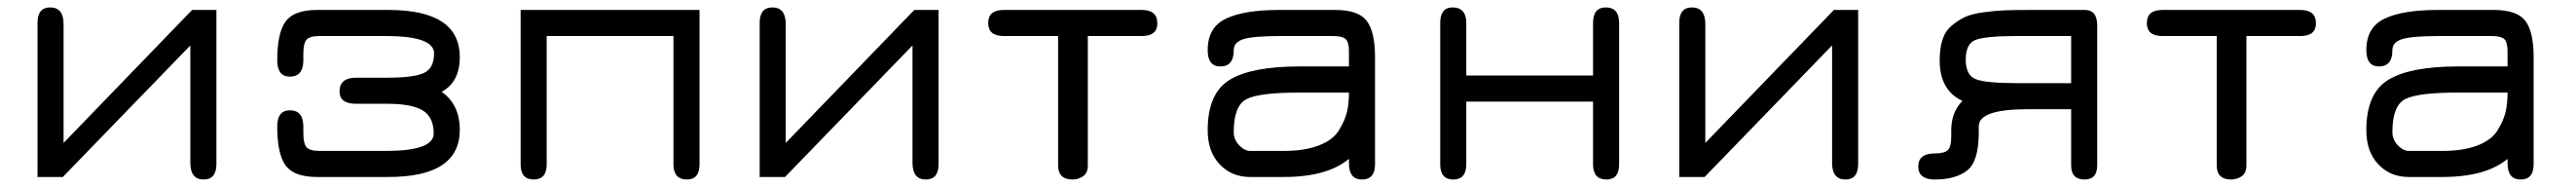

<svg xmlns="http://www.w3.org/2000/svg" viewBox="-20 -477 6946 504"><path d="M563.5 -450.2V-35.2Q563.5 6.8 529.3 6.8Q493.2 6.8 493.2 -38.1V-354.5L149.4 0H81.1V-415Q81.1 -457 115.2 -457Q151.4 -457 151.4 -412.1V-91.8L498 -450.2Z M940.4 -197.3Q895.5 -197.3 895.5 -230.5Q895.5 -267.6 940.4 -267.6H1024.4Q1097.7 -267.6 1124 -280.8Q1150.4 -293.9 1150.4 -333Q1150.4 -379.9 1020.5 -379.9H841.8Q815.4 -379.9 806.6 -370.1Q797.9 -360.4 797.9 -332V-314.5Q797.9 -270.5 761.7 -270.5Q727.5 -270.5 727.5 -314.5Q727.5 -387.7 750 -418.9Q772.5 -450.2 835 -450.2H1027.3Q1219.7 -450.2 1219.7 -323.2Q1219.7 -255.9 1170.9 -229.5Q1219.7 -195.3 1219.7 -127Q1219.7 0 1027.3 0H835Q772.5 0 750 -31.2Q727.5 -62.5 727.5 -135.7Q727.5 -179.7 761.7 -179.7Q797.9 -179.7 797.9 -135.7V-118.2Q797.9 -89.8 806.6 -80.1Q815.4 -70.3 841.8 -70.3H1020.5Q1149.4 -70.3 1149.4 -117.2Q1149.4 -161.1 1120.1 -179.2Q1090.8 -197.3 1024.4 -197.3Z M1383.8 -450.2H1866.2V-34.2Q1866.2 6.8 1832 6.8Q1795.9 6.8 1795.9 -34.2V-379.9H1454.1V-34.2Q1454.1 6.8 1418.9 6.8Q1383.8 6.8 1383.8 -34.2Z M2510.7 -450.2V-35.2Q2510.7 6.8 2476.6 6.8Q2440.4 6.8 2440.4 -38.1V-354.5L2096.7 0H2028.3V-415Q2028.3 -457 2062.5 -457Q2098.6 -457 2098.6 -412.1V-91.8L2445.3 -450.2Z M3058.6 -450.2Q3100.6 -450.2 3100.6 -414.1Q3100.6 -379.9 3058.6 -379.9H2913.1V-31.2Q2913.1 -10.7 2900.4 -2Q2887.7 6.8 2872.1 6.8Q2833 6.8 2833 -31.2V-379.9H2686.5Q2644.5 -379.9 2644.5 -415Q2644.5 -450.2 2686.5 -450.2Z M3483.4 -297.9H3617.2V-338.9Q3617.2 -363.3 3608.4 -371.6Q3599.6 -379.9 3573.2 -379.9H3435.5Q3359.4 -379.9 3333 -371.6Q3306.6 -363.3 3306.6 -341.8Q3306.6 -297.9 3270.5 -297.9Q3236.3 -297.9 3236.3 -341.8Q3236.3 -403.3 3285.6 -426.8Q3335 -450.2 3428.7 -450.2H3580.1Q3642.6 -450.2 3665 -420.9Q3687.5 -391.6 3687.5 -323.2V-34.2Q3687.5 6.8 3652.3 6.8Q3617.2 6.8 3617.2 -37.1V-48.8Q3558.6 0 3441.4 0H3350.6Q3300.8 0 3268.6 -34.2Q3236.3 -68.4 3236.3 -126Q3236.3 -225.6 3295.4 -261.7Q3354.5 -297.9 3483.4 -297.9ZM3617.2 -227.5H3483.4Q3374 -227.5 3340.3 -209.5Q3306.6 -191.4 3306.6 -121.1Q3306.6 -100.6 3321.3 -85.4Q3335.9 -70.3 3350.6 -70.3H3441.4Q3498 -70.3 3536.1 -85Q3574.2 -99.6 3590.3 -126Q3606.4 -152.3 3611.8 -174.8Q3617.2 -197.3 3617.2 -227.5Z M3933.6 -34.2Q3933.6 6.8 3898.4 6.8Q3863.3 6.8 3863.3 -34.2V-415Q3863.3 -457 3896.5 -457Q3933.6 -457 3933.6 -415V-273.4H4275.4V-415Q4275.4 -457 4309.6 -457Q4345.7 -457 4345.7 -415V-34.2Q4345.7 6.8 4311.5 6.8Q4275.4 6.8 4275.4 -34.2V-203.1H3933.6Z M4990.2 -450.2V-35.2Q4990.2 6.8 4956.1 6.8Q4919.9 6.8 4919.9 -38.1V-354.5L4576.2 0H4507.8V-415Q4507.8 -457 4542 -457Q4578.1 -457 4578.1 -412.1V-91.8L4924.8 -450.2Z M5456.1 -450.2H5601.6Q5634.8 -450.2 5634.8 -408.2V-31.2Q5634.8 6.8 5600.6 6.8Q5564.5 6.8 5564.5 -31.2V-182.6H5446.3Q5315.4 -182.6 5315.4 -136.7V-120.1Q5315.4 -42 5284.2 -17.6Q5252.9 6.8 5197.3 6.8Q5152.3 6.8 5152.3 -28.3Q5152.3 -63.5 5197.3 -63.5Q5223.6 -63.5 5232.4 -72.8Q5241.2 -82 5241.2 -109.4V-126Q5241.2 -174.8 5271.5 -205.1Q5210 -233.4 5210 -314.5Q5210 -345.7 5217.3 -369.1Q5224.6 -392.6 5241.7 -407.2Q5258.8 -421.9 5277.3 -430.7Q5295.9 -439.5 5327.6 -443.8Q5359.4 -448.2 5386.2 -449.2Q5413.1 -450.2 5456.1 -450.2ZM5280.3 -316.4Q5280.3 -274.4 5307.1 -263.7Q5334 -252.9 5419.9 -252.9H5564.5V-379.9H5419.9Q5334 -379.9 5307.1 -369.6Q5280.3 -359.4 5280.3 -316.4Z M6182.6 -450.2Q6224.6 -450.2 6224.6 -414.1Q6224.6 -379.9 6182.6 -379.9H6037.1V-31.2Q6037.1 -10.7 6024.4 -2Q6011.7 6.8 5996.1 6.8Q5957 6.8 5957 -31.2V-379.9H5810.5Q5768.6 -379.9 5768.6 -415Q5768.6 -450.2 5810.5 -450.2Z M6607.4 -297.9H6741.2V-338.9Q6741.2 -363.3 6732.4 -371.6Q6723.6 -379.9 6697.3 -379.9H6559.6Q6483.4 -379.9 6457 -371.6Q6430.7 -363.3 6430.7 -341.8Q6430.7 -297.9 6394.5 -297.9Q6360.4 -297.9 6360.4 -341.8Q6360.4 -403.3 6409.7 -426.8Q6459 -450.2 6552.7 -450.2H6704.1Q6766.6 -450.2 6789.1 -420.9Q6811.5 -391.6 6811.5 -323.2V-34.2Q6811.5 6.8 6776.4 6.8Q6741.2 6.8 6741.2 -37.1V-48.8Q6682.6 0 6565.4 0H6474.6Q6424.8 0 6392.6 -34.2Q6360.4 -68.4 6360.4 -126Q6360.4 -225.6 6419.4 -261.7Q6478.5 -297.9 6607.4 -297.9ZM6741.2 -227.5H6607.4Q6498 -227.5 6464.4 -209.5Q6430.7 -191.4 6430.7 -121.1Q6430.7 -100.6 6445.3 -85.4Q6460 -70.3 6474.6 -70.3H6565.4Q6622.1 -70.3 6660.2 -85Q6698.2 -99.6 6714.4 -126Q6730.5 -152.3 6735.8 -174.8Q6741.2 -197.3 6741.2 -227.5Z"/></svg>

Font: Jura
Style: DemiBold
Weight: 600
Version: Version 2.4